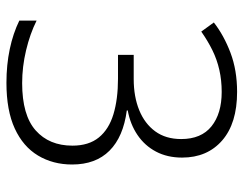

<svg xmlns="http://www.w3.org/2000/svg" viewBox="-102 -662 774 611"><g transform="rotate(90 285.5 -357.0)"><path d="M482 -549Q482 -502 463 -466Q444 -430 410 -407Q376 -384 332 -376V-373Q416 -362 460 -318Q504 -274 504 -199Q504 -138 475.5 -90.5Q447 -43 389.5 -16.5Q332 10 244 10Q187 10 137 -0.5Q87 -11 46 -31V-86Q88 -65 140.5 -52.5Q193 -40 245 -40Q347 -40 395.5 -83Q444 -126 444 -200Q444 -252 418 -284Q392 -316 344 -330.5Q296 -345 231 -345H155V-395H232Q288 -395 331 -412.5Q374 -430 398.5 -463.5Q423 -497 423 -546Q423 -610 382.5 -642.5Q342 -675 273 -675Q236 -675 203 -667.5Q170 -660 140.5 -645.5Q111 -631 81 -610L52 -650Q93 -682 148.5 -703Q204 -724 273 -724Q373 -724 427.5 -676.5Q482 -629 482 -549Z"/></g></svg>

Font: Noto Sans Armenian Light
Style: Regular
Weight: 300
Designer: Monotype Design Team
Foundry: Monotype Imaging Inc.
Version: Version 2.007